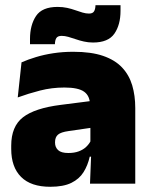

<svg xmlns="http://www.w3.org/2000/svg" viewBox="-20 -704 578 736"><path d="M325 0 330 -126 326.5 -130.5V-283.5L325 -301.5Q325 -336 302.8 -352.2Q280.5 -368.5 227 -368.5Q178.5 -368.5 133.8 -357Q89 -345.5 48 -330.5L62.5 -465Q87.5 -476 118 -485.2Q148.5 -494.5 184.5 -500Q220.5 -505.5 261 -505.5Q329.5 -505.5 375.2 -489.8Q421 -474 448 -445.2Q475 -416.5 486.8 -377Q498.5 -337.5 498.5 -290V0ZM172.5 12Q98.5 12 60.8 -25.8Q23 -63.5 23 -133V-145.5Q23 -219.5 68.2 -254.5Q113.5 -289.5 213 -302L338.5 -318L349 -217L242.5 -201.5Q213.5 -197.5 202.2 -187.8Q191 -178 191 -159V-157Q191 -139.5 202.8 -128.5Q214.5 -117.5 242 -117.5Q265 -117.5 281.8 -123.8Q298.5 -130 309.8 -140.5Q321 -151 327.5 -163.5L352.5 -103.5H324Q316.5 -70 300.2 -44Q284 -18 253.5 -3Q223 12 172.5 12ZM336.5 -541Q318.5 -541 301.8 -544.8Q285 -548.5 270 -553.8Q255 -559 241.5 -562.8Q228 -566.5 216.5 -566.5Q202 -566.5 196.5 -558.8Q191 -551 190.5 -535V-534.5H95V-554.5Q95 -608 118.2 -642.8Q141.5 -677.5 200.5 -677.5Q220.5 -677.5 237.5 -673.8Q254.5 -670 269 -664.8Q283.5 -659.5 296.5 -655.8Q309.5 -652 321 -652Q335 -652 340.2 -660Q345.5 -668 346 -683.5V-684H442V-662.5Q442 -609 418.5 -575Q395 -541 336.5 -541Z"/></svg>

Font: Anek Gurmukhi ExtraBold
Style: Regular
Weight: 800
Designer: Sarang Kulkarni (Gurmukhi), Yesha Goshar (Latin)
Foundry: Ek Type
Version: Version 1.003